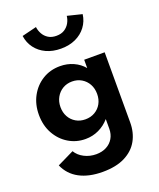

<svg xmlns="http://www.w3.org/2000/svg" viewBox="-195 -960 1117 1352"><g transform="rotate(-20 363.0 -284.0)"><path d="M337 275Q233.5 275 163 237.2Q92.5 199.5 60.5 126L185.5 65Q206.5 100.5 247.5 121.5Q288.5 142.5 336.5 142.5Q380 142.5 413 125.2Q446 108 464.5 76.8Q483 45.5 483 4.5V-67.5Q449 -28 402.5 -6Q356 16 302.5 16Q233 16 175.8 -18.8Q118.5 -53.5 84.5 -115Q50.5 -176.5 50.5 -256Q50.5 -334 83.8 -395.2Q117 -456.5 174.8 -492.2Q232.5 -528 306.5 -528Q360.5 -528 406.5 -507.2Q452.5 -486.5 483 -449.5V-512H636.5V14Q636.5 89.5 603.8 148.5Q571 207.5 504.5 241.2Q438 275 337 275ZM348.5 -114.5Q389 -114.5 420.2 -132.8Q451.5 -151 469 -182.8Q486.5 -214.5 486.5 -255Q486.5 -296.5 468.8 -328.5Q451 -360.5 420 -379Q389 -397.5 349.5 -397.5Q310 -397.5 279 -379Q248 -360.5 230 -328.2Q212 -296 212 -255Q212 -214.5 229.5 -182.8Q247 -151 278 -132.8Q309 -114.5 348.5 -114.5ZM358 -641Q296.5 -641 248.2 -663.2Q200 -685.5 170 -725.5Q140 -765.5 133 -817.5L242.5 -844.5Q246 -817 259.5 -792.5Q273 -768 297.5 -752.5Q322 -737 358 -737Q394.5 -737 418.8 -752.5Q443 -768 456.8 -792.5Q470.5 -817 473.5 -844.5L583 -817.5Q576 -765.5 546 -725.5Q516 -685.5 468 -663.2Q420 -641 358 -641Z"/></g></svg>

Font: Spartan Thin
Style: Bold
Weight: 700
Version: Version 1.004